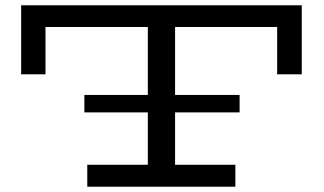

<svg xmlns="http://www.w3.org/2000/svg" viewBox="-20 -706 1227 726"><path d="M1121 -686V-425H1028V-604H642V-347H886V-281H642V-83H870V0H310V-83H539V-281H299V-347H539V-604H152V-425H60V-686Z"/></svg>

Font: BioRhyme Expanded
Style: Regular
Weight: 400
Width: 7
Designer: Aoife Mooney
Foundry: Aoife Mooney Type
Version: Version 1.000